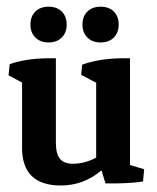

<svg xmlns="http://www.w3.org/2000/svg" viewBox="-20 -554 477 582"><path d="M127.4 -425.3Q102.1 -425.3 87.2 -440.2Q72.3 -455.1 72.3 -479.5Q72.3 -504.4 87.2 -519Q102.1 -533.7 127.4 -533.7Q152.3 -533.7 167.2 -519Q182.1 -504.4 182.1 -479.5Q182.1 -455.1 167.2 -440.2Q152.3 -425.3 127.4 -425.3ZM285.2 -425.3Q259.8 -425.3 244.9 -440.2Q230 -455.1 230 -479.5Q230 -504.4 244.9 -519Q259.8 -533.7 285.2 -533.7Q310.1 -533.7 325 -519Q339.8 -504.4 339.8 -479.5Q339.8 -455.1 325 -440.2Q310.1 -425.3 285.2 -425.3ZM164.6 8.3Q46.9 8.3 46.9 -106V-303.7L5.9 -325.7L9.3 -359.4Q55.7 -376 121.1 -377.4H149.4V-121.6Q149.4 -87.9 161.6 -72.8Q173.8 -57.6 200.7 -57.6Q236.8 -57.6 271.5 -76.2V-303.2L226.1 -327.1L229 -357.9Q278.8 -376 345.7 -377.4H374V-53.7L417 -41L413.6 -3.9Q371.1 2.9 299.8 2L287.6 -37.6Q233.4 8.3 164.6 8.3Z"/></svg>

Font: Markazi Text SemiBold
Style: Regular
Weight: 600
Designer: Borna Izadpanah (Arabic designer), Fiona Ross (Arabic design director) and Florian Runge (Latin designer)
Foundry: Borna Izadpanah and Florian Runge
Version: Version 1.001; ttfautohint (v1.8.3)